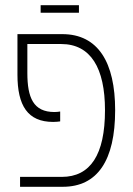

<svg xmlns="http://www.w3.org/2000/svg" viewBox="-20 -717 512 737"><path d="M136 -668H283V-697H136ZM57 0H221C354 0 422 -101 422 -294C422 -477 357 -586 219 -586H47V-430C47 -312 86 -249 184 -249C195 -249 203 -250 211 -251V-289C204 -288 199 -287 189 -287C108 -287 85 -342 85 -437V-548H215C328 -548 383 -456 383 -294C383 -123 327 -38 217 -38H57Z"/></svg>

Font: Noto Sans Hebrew Condensed ExtraLight
Style: Regular
Weight: 200
Width: 3
Designer: Monotype Design Team
Foundry: Monotype Imaging Inc.
Version: Version 2.004